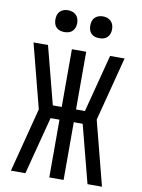

<svg xmlns="http://www.w3.org/2000/svg" viewBox="-101 -1016 802 1084"><g transform="rotate(10 300.0 -474.0)"><path d="M39 0 134 -368 39 -735H122L208 -404H259V-735H341V-404H392L478 -735H561L466 -368L561 0H478L392 -331H341V0H259V-331H208L122 0ZM400 -823Q387 -823 375 -826.5Q363 -830 354 -839Q345 -848 341.5 -860Q338 -872 338 -885Q338 -898 341.5 -910Q345 -922 354 -931Q363 -940 375 -944Q387 -948 400 -948Q413 -948 425 -944Q437 -940 446 -931Q455 -922 459 -910Q463 -898 463 -885Q463 -872 459 -860Q455 -848 446 -839Q437 -830 425 -826.5Q413 -823 400 -823ZM200 -823Q187 -823 175 -826.5Q163 -830 154 -839Q145 -848 141.5 -860Q138 -872 138 -885Q138 -898 141.5 -910Q145 -922 154 -931Q163 -940 175 -944Q187 -948 200 -948Q213 -948 225 -944Q237 -940 246 -931Q255 -922 259 -910Q263 -898 263 -885Q263 -872 259 -860Q255 -848 246 -839Q237 -830 225 -826.5Q213 -823 200 -823Z"/></g></svg>

Font: Iosevka Mono
Style: Regular
Weight: 400
Designer: Belleve Invis
Foundry: Belleve Invis
Version: Version 11.1.1